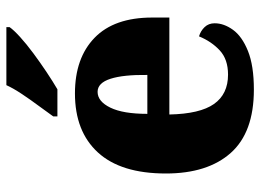

<svg xmlns="http://www.w3.org/2000/svg" viewBox="-127 -679 816 602"><g transform="rotate(-90 281.0 -378.0)"><path d="M301 10Q167 10 102.5 -62.5Q38 -135 38 -266Q38 -407 104 -479Q170 -551 289 -551Q400 -551 463.5 -489.5Q527 -428 527 -309V-255H223Q225 -159 256 -115Q287 -71 348 -71Q396 -71 424 -97Q452 -123 468 -162Q485 -157 497 -144.5Q509 -132 509 -113Q509 -84 488.5 -55.5Q468 -27 422 -8.5Q376 10 301 10ZM347 -324Q348 -399 335 -439.5Q322 -480 294 -480Q264 -480 244.5 -440Q225 -400 225 -324ZM217 -619Q231 -639 250 -664.5Q269 -690 287 -717Q305 -744 315 -766H497V-756Q488 -743 466 -723Q444 -703 415 -681.5Q386 -660 356 -640Q326 -620 302 -606H217Z"/></g></svg>

Font: Noto Serif SemiCondensed Black
Style: Regular
Weight: 900
Width: 4
Designer: Monotype Design Team
Foundry: Monotype Imaging Inc.
Version: Version 2.014; ttfautohint (v1.8.4.7-5d5b)